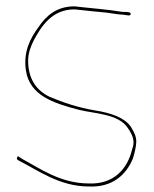

<svg xmlns="http://www.w3.org/2000/svg" viewBox="-20 -662 558 696"><path d="M43 -93C39 -86 42 -83 48 -80C119 -44 196 14 302 14C388 18 438 -29 462 -88C467 -104 474 -132 474 -148C474 -169 466 -183 454 -203C431 -236 381 -253 323 -262C264 -272 209 -290 160 -311C112 -334 82 -376 82 -442C82 -471 92 -494 102 -515C129 -565 167 -628 250 -628H251C285 -624 337 -619 368 -616C385 -614 410 -609 423 -609H424C431 -608 440 -607 446 -606H448C449 -606 453 -607 454 -611C454 -618 445 -619 425 -619H423C370 -628 310 -632 250 -639C186 -639 148 -606 119 -563C89 -522 64 -474 74 -406C88 -316 173 -288 266 -264C320 -250 411 -250 444 -197C453 -184 464 -166 464 -146C464 -139 463 -132 459 -121C443 -51 393 7 302 3C199 3 124 -52 62 -85L48 -94C47 -95 46 -96 45 -96C45 -96 44 -95 43 -93ZM55 -79ZM250 -641V-642ZM444 -199ZM454 -206ZM459 -123ZM462 -91Z"/></svg>

Font: Stray Cat
Style: Hl
Weight: 100
Version: Version 1.0